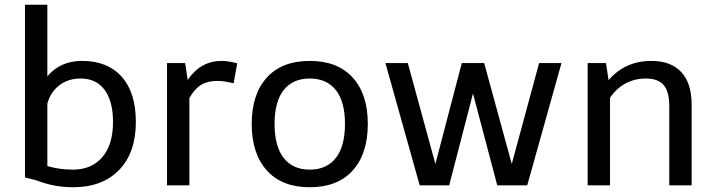

<svg xmlns="http://www.w3.org/2000/svg" viewBox="-20 -779 3004 807"><path d="M551 -266Q551 -137 480.5 -64.5Q410 8 287 8Q206 8 130 -22L85 -33V-759H179V-458Q233 -523 325 -523Q432 -523 491.5 -456.5Q551 -390 551 -266ZM455 -266Q455 -354 419.5 -401.5Q384 -449 319 -449Q267 -449 230 -421Q193 -393 179 -344V-81Q230 -66 286 -66Q365 -66 410 -118.5Q455 -171 455 -266Z M758 -514 769 -443Q823 -523 911 -523Q939 -523 977 -513L962 -429Q919 -439 895 -439Q853 -439 825.5 -422.5Q798 -406 776 -367V0H682V-514Z M1282 -523Q1399 -523 1462.5 -453Q1526 -383 1526 -258Q1526 -133 1462.5 -62.5Q1399 8 1282 8Q1165 8 1101.5 -62.5Q1038 -133 1038 -258Q1038 -383 1101.5 -453Q1165 -523 1282 -523ZM1282 -66Q1353 -66 1391.5 -115Q1430 -164 1430 -258Q1430 -352 1391.5 -400.5Q1353 -449 1282 -449Q1211 -449 1172.5 -400.5Q1134 -352 1134 -258Q1134 -164 1172.5 -115Q1211 -66 1282 -66Z M2246 -514H2340L2196 0H2070L1968 -386L1868 0H1744L1600 -514H1694L1810 -90L1921 -514H2015L2131 -90Z M2887 -340V0H2793V-333Q2793 -394 2769.5 -421.5Q2746 -449 2694 -449Q2647 -449 2608 -427.5Q2569 -406 2544 -368V0H2450V-514H2527L2538 -442Q2607 -523 2718 -523Q2800 -523 2843.5 -476Q2887 -429 2887 -340Z"/></svg>

Font: Telex
Style: Regular
Weight: 400
Designer: Andres Torresi
Foundry: Andres Torresi
Version: Version 1.100